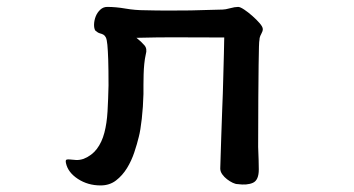

<svg xmlns="http://www.w3.org/2000/svg" viewBox="-20 -491 1040 564"><path d="M259.8 -401.4Q255.9 -408.2 256.3 -419.9Q256.8 -431.6 261.2 -442.9Q265.6 -454.1 274.4 -462.4Q283.2 -470.7 294.9 -470.7Q320.3 -470.7 348.6 -465.8Q377 -460.9 406.2 -460.9Q439.5 -460 474.1 -460Q508.8 -460 540 -460.4Q571.3 -460.9 595.7 -461.9Q620.1 -462.9 633.8 -462.9Q641.6 -462.9 655.8 -466.8Q669.9 -470.7 679.7 -470.7Q685.5 -470.7 697.3 -462.9Q709 -455.1 721.2 -444.3Q733.4 -433.6 742.7 -422.9Q752 -412.1 752 -405.3Q752 -399.4 747.1 -390.6Q742.2 -381.8 742.2 -374Q741.2 -371.1 740.7 -354Q740.2 -336.9 739.7 -300.3Q739.3 -263.7 738.8 -204.6Q738.3 -145.5 738.3 -59.6Q739.3 -40 739.7 -21Q740.2 -2 740.2 6.8Q740.2 38.1 723.1 45.9Q706.1 53.7 677.7 49.8Q671.9 49.8 663.6 45.9Q655.3 42 647 35.6Q638.7 29.3 632.8 21Q627 12.7 627 3.9Q627 1 627.9 -24.9Q628.9 -50.8 629.9 -88.4Q630.9 -126 632.8 -171.4Q634.8 -216.8 635.7 -258.3Q636.7 -299.8 637.7 -333Q638.7 -366.2 638.7 -380.9Q574.2 -380.9 510.7 -381.3Q447.3 -381.8 380.9 -379.9Q395.5 -368.2 404.3 -357.9Q413.1 -347.7 408.2 -331.1Q405.3 -318.4 403.8 -303.2Q402.3 -288.1 401.9 -272.5Q401.4 -256.8 401.4 -241.7Q401.4 -226.6 401.4 -214.8Q400.4 -176.8 396.5 -142.1Q392.6 -107.4 387.7 -88.9Q382.8 -68.4 374.5 -43.5Q366.2 -18.6 353 2.9Q339.8 24.4 320.8 39.1Q301.8 53.7 275.4 53.7Q238.3 53.7 209 34.7Q179.7 15.6 173.8 -11.7Q171.9 -20.5 175.3 -22Q178.7 -23.4 186 -22.5Q193.4 -21.5 203.6 -21Q213.9 -20.5 225.6 -24.4Q250 -34.2 264.6 -53.7Q279.3 -73.2 286.6 -101.1Q293.9 -128.9 295.9 -164.1Q297.9 -199.2 298.8 -240.2Q298.8 -287.1 297.9 -315.4Q296.9 -343.8 295.4 -359.4Q293.9 -375 291 -380.9Q288.1 -386.7 283.7 -389.2Q279.3 -391.6 273.4 -393.1Q267.6 -394.5 259.8 -401.4Z"/></svg>

Font: JasonHandwriting1
Style: Regular
Weight: 400
Version: Version 1.48.20